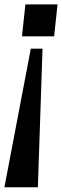

<svg xmlns="http://www.w3.org/2000/svg" viewBox="-21 -667 275 849"><path d="M-1.5 161.1 115.2 -451.7H167L146.5 161.1ZM76.2 -506.3 91.3 -647.5H233.4L218.3 -506.3Z"/></svg>

Font: Oswald
Style: Demi-Bold
Weight: 600
Designer: Vernon Adams
Foundry: Vernon Adams
Version: 3.0; ttfautohint (v0.94.23-7a4d-dirty) -l 8 -r 50 -G 200 -x 